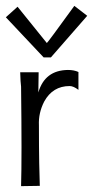

<svg xmlns="http://www.w3.org/2000/svg" viewBox="-31 -635 318 656"><path d="M237 -389V-328Q220 -341 207 -341Q149 -341 120 -288Q100 -249 102 -207Q102 -131 103 -77L105 0L41 1Q44 -96 41 -339Q39 -353 38 -388H101L100 -319Q122 -395 201 -396Q222 -396 237 -389ZM223 -615 267 -581 143 -439H118L-11 -576L29 -612L129 -488Q131 -488 223 -615Z"/></svg>

Font: GFS Neohellenic Rg
Style: Regular
Weight: 400
Designer: Takis Katsoulidis and George D. Matthiopoulos
Foundry: Takis Katsoulidis and George D. Matthiopoulos
Version: Version 1.0